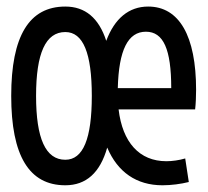

<svg xmlns="http://www.w3.org/2000/svg" viewBox="-20 -547 626 577"><path d="M176.3 9.8C238.8 9.8 280.8 -27.8 302.2 -103.5C333.5 -29.8 390.1 9.8 468.3 9.8C494.6 9.8 523.9 5.9 547.4 0L536.6 -70.8C518.1 -65.4 497.6 -62.5 480 -62.5C398.9 -62.5 348.1 -119.1 336.4 -218.3H566.4C568.4 -235.4 569.3 -256.8 569.3 -276.9C569.3 -439 518.6 -527.3 425.3 -527.3C367.2 -527.3 324.2 -491.2 299.3 -424.3C276.9 -493.2 235.8 -527.3 176.3 -527.3C67.4 -527.3 13.7 -438.5 13.7 -258.8C13.7 -79.1 67.4 9.8 176.3 9.8ZM176.3 -66.9C117.2 -66.9 88.4 -130.4 88.4 -258.8C88.4 -387.2 117.2 -450.7 176.3 -450.7C230 -450.7 255.9 -387.2 255.9 -258.8C255.9 -130.4 230 -66.9 176.3 -66.9ZM334 -282.2C336.9 -397 364.7 -451.7 418.5 -451.7C471.2 -451.7 494.6 -398.9 494.6 -282.2Z"/></svg>

Font: Cascadia Code SemiLight
Style: Regular
Weight: 350
Monospace: yes
Designer: Aaron Bell
Foundry: Saja Typeworks
Version: Version 2404.023